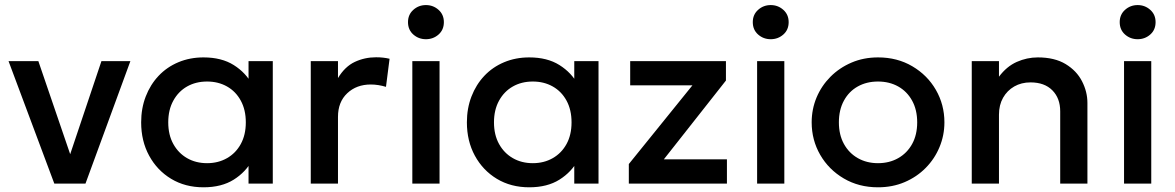

<svg xmlns="http://www.w3.org/2000/svg" viewBox="-20 -742 4750 776"><path d="M199.5 0 14.5 -495H135L272 -94.5H255.5L390 -495H507L325.5 0Z M802.5 15Q728.5 15 671.8 -19.2Q615 -53.5 582.8 -112.8Q550.5 -172 550.5 -247.5Q550.5 -304 569 -352Q587.5 -400 621 -435.5Q654.5 -471 701 -490.5Q747.5 -510 802.5 -510Q875.5 -510 924.8 -479Q974 -448 1000 -399L984.5 -375.5V-495H1082.5V0H984.5V-119.5L1000 -96Q974 -47 924.8 -16Q875.5 15 802.5 15ZM817 -82.5Q862 -82.5 897.5 -102.8Q933 -123 953.2 -160Q973.5 -197 973.5 -247.5Q973.5 -298 953.2 -335.2Q933 -372.5 897.5 -392.5Q862 -412.5 817 -412.5Q771.5 -412.5 736.2 -392.5Q701 -372.5 680.5 -335.2Q660 -298 660 -247.5Q660 -197 680.5 -160Q701 -123 736.2 -102.8Q771.5 -82.5 817 -82.5Z M1236 0V-495H1346V-426.5Q1374 -473 1414 -491.8Q1454 -510.5 1500 -510.5Q1515 -510.5 1528.5 -509Q1542 -507.5 1554.5 -504.5L1540 -391Q1525 -395.5 1509.5 -398Q1494 -400.5 1478.5 -400.5Q1421 -400.5 1383.5 -365.2Q1346 -330 1346 -269.5V0Z M1646.5 0V-495H1756.5V0ZM1701.5 -583.5Q1672 -583.5 1650.5 -602.5Q1629 -621.5 1629 -652.5Q1629 -683 1650.5 -702.2Q1672 -721.5 1701.5 -721.5Q1731 -721.5 1752.5 -702.2Q1774 -683 1774 -652.5Q1774 -621.5 1752.5 -602.5Q1731 -583.5 1701.5 -583.5Z M2119 15Q2045 15 1988.2 -19.2Q1931.5 -53.5 1899.2 -112.8Q1867 -172 1867 -247.5Q1867 -304 1885.5 -352Q1904 -400 1937.5 -435.5Q1971 -471 2017.5 -490.5Q2064 -510 2119 -510Q2192 -510 2241.2 -479Q2290.5 -448 2316.5 -399L2301 -375.5V-495H2399V0H2301V-119.5L2316.5 -96Q2290.5 -47 2241.2 -16Q2192 15 2119 15ZM2133.5 -82.5Q2178.5 -82.5 2214 -102.8Q2249.5 -123 2269.8 -160Q2290 -197 2290 -247.5Q2290 -298 2269.8 -335.2Q2249.5 -372.5 2214 -392.5Q2178.5 -412.5 2133.5 -412.5Q2088 -412.5 2052.8 -392.5Q2017.5 -372.5 1997 -335.2Q1976.5 -298 1976.5 -247.5Q1976.5 -197 1997 -160Q2017.5 -123 2052.8 -102.8Q2088 -82.5 2133.5 -82.5Z M2521.5 0V-79L2778.5 -397H2527V-495H2914V-416.5L2663 -98H2918V0Z M3040 0V-495H3150V0ZM3095 -583.5Q3065.5 -583.5 3044 -602.5Q3022.5 -621.5 3022.5 -652.5Q3022.5 -683 3044 -702.2Q3065.5 -721.5 3095 -721.5Q3124.5 -721.5 3146 -702.2Q3167.5 -683 3167.5 -652.5Q3167.5 -621.5 3146 -602.5Q3124.5 -583.5 3095 -583.5Z M3528.5 15Q3451 15 3390.2 -20.8Q3329.5 -56.5 3295 -116.2Q3260.5 -176 3260.5 -247.5Q3260.5 -300.5 3280.2 -347.8Q3300 -395 3336.2 -431.5Q3372.5 -468 3421.5 -489Q3470.5 -510 3529 -510Q3606.5 -510 3667.2 -474.2Q3728 -438.5 3762.5 -378.8Q3797 -319 3797 -247.5Q3797 -195 3777.2 -147.5Q3757.5 -100 3721.5 -63.5Q3685.5 -27 3636.5 -6Q3587.5 15 3528.5 15ZM3528.5 -82.5Q3574.5 -82.5 3610.2 -102.8Q3646 -123 3666.5 -160Q3687 -197 3687 -247.5Q3687 -298 3666.5 -335.2Q3646 -372.5 3610.2 -392.5Q3574.5 -412.5 3528.5 -412.5Q3482.5 -412.5 3446.8 -392.5Q3411 -372.5 3390.8 -335.2Q3370.5 -298 3370.5 -247.5Q3370.5 -197 3391 -160Q3411.5 -123 3447.2 -102.8Q3483 -82.5 3528.5 -82.5Z M3907.5 0V-495H4017.5V-432Q4048.5 -473.5 4089.5 -491.8Q4130.5 -510 4174.5 -510Q4242.5 -510 4287 -483Q4331.5 -456 4353.2 -413.5Q4375 -371 4375 -326V0H4265V-292Q4265 -345 4233.2 -377Q4201.5 -409 4145 -409Q4108 -409 4079.2 -392.5Q4050.5 -376 4034 -346.8Q4017.5 -317.5 4017.5 -278.5V0Z M4523 0V-495H4633V0ZM4578 -583.5Q4548.5 -583.5 4527 -602.5Q4505.5 -621.5 4505.5 -652.5Q4505.5 -683 4527 -702.2Q4548.5 -721.5 4578 -721.5Q4607.5 -721.5 4629 -702.2Q4650.5 -683 4650.5 -652.5Q4650.5 -621.5 4629 -602.5Q4607.5 -583.5 4578 -583.5Z"/></svg>

Font: Geologica Cursive
Style: Regular
Weight: 400
Designer: Sindre Bremnes, Frode Helland
Foundry: Monokrom Skriftforlag AS
Version: Version 1.010;gftools[0.9.28]